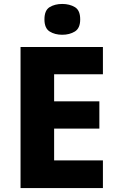

<svg xmlns="http://www.w3.org/2000/svg" viewBox="-20 -952 595 972"><path d="M501 0H84V-714H501V-576H254V-439H483V-301H254V-140H501ZM295 -932Q332 -932 359 -916Q386 -900 386 -854Q386 -809 359 -792.5Q332 -776 295 -776Q258 -776 231.5 -792.5Q205 -809 205 -854Q205 -900 231.5 -916Q258 -932 295 -932Z"/></svg>

Font: Noto Sans Cham ExtraBold
Style: Regular
Weight: 800
Version: Version 2.002